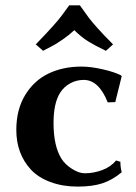

<svg xmlns="http://www.w3.org/2000/svg" viewBox="-20 -688 509 718"><path d="M402.8 -522C378.7 -546.1 359.5 -566.2 345 -582.5C330.5 -598.8 319.7 -611.7 312.5 -621.1L278.8 -668H238.8L208 -626C202.1 -618.2 191.7 -605.9 176.8 -589.1C161.8 -572.3 140.8 -550 113.8 -522L141.1 -498L183.6 -520.5C191.4 -525.1 202.5 -532.2 216.8 -542C231.1 -551.8 244.8 -562.8 257.8 -575.2C275.4 -557.9 292.6 -544 309.6 -533.4C326.5 -522.9 348.6 -511.1 376 -498ZM293 -389.2C330.7 -389.2 360.7 -361.2 382.8 -305.2L411.1 -306.2L435.1 -402.8L433.1 -405.8C417.2 -414.2 394.4 -421.9 364.7 -428.7C335.1 -435.5 308.3 -439 284.2 -439C238.6 -439 197.8 -430.3 161.6 -413.1C125.5 -395.8 96.4 -369.1 74.2 -332.8C52.1 -296.5 41 -252.9 41 -202.1C41 -142.9 59.1 -93.6 95.2 -54.2C113.4 -34.3 137.9 -18.7 168.5 -7.3C199.1 4.1 232.9 9.8 270 9.8C307.5 9.8 338.6 5.6 363.5 -2.7C388.4 -11 412.3 -24.7 435.1 -43.9C431.8 -56.3 430.2 -69.3 430.2 -83L414.1 -87.9C401 -71.9 383.8 -60 362.3 -52C340.8 -44 319 -40 296.9 -40C282.6 -40 266.8 -45.5 249.5 -56.4C232.3 -67.3 219.1 -79.9 210 -94.2C190.1 -125.8 180.2 -170.4 180.2 -228C180.2 -277.2 188.3 -314.8 204.6 -340.8C214.4 -356.1 227.1 -368 242.7 -376.5C258.3 -384.9 275.1 -389.2 293 -389.2Z"/></svg>

Font: Linux Biolinum G
Style: Bold
Weight: 700
Designer: Philipp H. Poll
Foundry: Philipp H. Poll
Version: Version 1.1.0